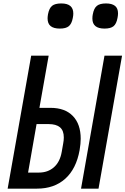

<svg xmlns="http://www.w3.org/2000/svg" viewBox="-20 -1122 746 1142"><path d="M165.5 -791H269.5L214.5 -480.5H280.5Q366.5 -480.5 413.2 -432.2Q460 -384 460 -296.5Q460 -268 453.5 -229Q433.5 -117.5 368 -58.8Q302.5 0 200 0H25.5ZM347 -218 356 -269.5Q359.5 -287.5 359.5 -304.5Q359.5 -345.5 336.8 -364.8Q314 -384 268.5 -384H197.5L147 -95.5H211Q264.5 -95.5 300.5 -127Q336.5 -158.5 347 -218ZM601.5 -791H706L566 0H462ZM263 -1013Q263 -1022.5 265.5 -1037.5Q272.5 -1073.5 290 -1087.5Q307.5 -1101.5 344.5 -1101.5Q380.5 -1101.5 398.2 -1086.5Q416 -1071.5 416 -1041.5Q416 -1029.5 413 -1015Q406.5 -980.5 389.2 -966.2Q372 -952 336 -952Q299.5 -952 281.2 -966.8Q263 -981.5 263 -1013ZM529.5 -1011.5Q529.5 -1026 532 -1037Q538.5 -1073 556.2 -1087.2Q574 -1101.5 610.5 -1101.5Q645.5 -1101.5 663.8 -1087.2Q682 -1073 682 -1042.5Q682 -1030.5 679 -1015.5Q672.5 -980 655.2 -966Q638 -952 601.5 -952Q529.5 -952 529.5 -1011.5Z"/></svg>

Font: JuliaMono MediumItalic
Style: Regular
Weight: 500
Italic angle: -9°
Monospace: yes
Designer: cormullion
Foundry: corm
Version: Version 0.049; ttfautohint (v1.8.4)